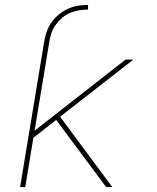

<svg xmlns="http://www.w3.org/2000/svg" viewBox="-20 -763 640 783"><path d="M160 -592Q163 -612 170 -632.5Q177 -653 189.5 -671Q202 -689 219.5 -703.5Q237 -718 257 -727Q277 -736 297.5 -739.5Q318 -743 339 -743V-724Q321 -724 302.5 -721Q284 -718 266 -710.5Q248 -703 233 -690Q218 -677 206.5 -661Q195 -645 189.5 -627.5Q184 -610 181 -592ZM62 0 160 -592H181L121 -230L492 -520H524L225 -287L438 0H413L209 -274L116 -201L83 0Z"/></svg>

Font: Iosevka Aile Thin Oblique
Style: Regular
Weight: 100
Italic angle: -9°
Designer: Belleve Invis
Foundry: Belleve Invis
Version: Version 31.1.0; ttfautohint (v1.8.4)